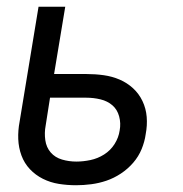

<svg xmlns="http://www.w3.org/2000/svg" viewBox="-20 -540 540 568"><path d="M205 8Q179 8 154 4Q129 0 107 -11Q85 -22 68.5 -39.5Q52 -57 43.5 -80Q35 -103 34 -128.5Q33 -154 38 -180L94 -520H173L140 -321H236Q262 -321 287 -317.5Q312 -314 334 -304.5Q356 -295 373.5 -279Q391 -263 401.5 -241Q412 -219 414 -194Q416 -169 411 -143Q408 -121 399 -99Q390 -77 374 -58.5Q358 -40 337.5 -26.5Q317 -13 295 -5.5Q273 2 250 5Q227 8 205 8ZM206 -62Q226 -62 247.5 -66.5Q269 -71 288 -83Q307 -95 319 -114Q331 -133 334 -154Q338 -175 332.5 -195.5Q327 -216 312.5 -228.5Q298 -241 277.5 -246Q257 -251 235 -251H128L115 -168Q111 -147 114 -125.5Q117 -104 130 -89Q143 -74 163.5 -68Q184 -62 206 -62Z"/></svg>

Font: Iosevka Curly
Style: Italic
Weight: 400
Italic angle: -9°
Monospace: yes
Designer: Belleve Invis
Foundry: Belleve Invis
Version: Version 22.1.2; ttfautohint (v1.8.4)